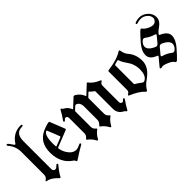

<svg xmlns="http://www.w3.org/2000/svg" viewBox="38 -1404 2110 2110"><g transform="rotate(-45 1093.5 -348.5)"><path d="M17.1 -658.7Q17.1 -668 27.3 -668Q38.6 -668 77.6 -607.9Q83 -599.6 88.1 -599.6Q93.3 -599.6 97.7 -606.9Q163.1 -707 277.3 -707Q295.9 -707 295.9 -696Q295.9 -685.1 277.3 -685.1Q178.2 -685.1 178.2 -561V-129.9Q178.2 -94.7 211.9 -94.7Q224.6 -94.7 247.1 -118.7Q253.4 -125.5 258.3 -125.5Q269.5 -125.5 269.5 -115.2Q269.5 -110.8 263.7 -104Q212.9 -44.4 189 2.9Q185.5 9.8 180.2 9.8Q174.8 9.8 168.5 2.9Q106 -64 49.8 -70.8Q41.5 -71.8 41.5 -77.6Q41.5 -83.5 46.9 -86.4Q79.1 -104 79.1 -142.6V-492.2Q79.1 -582.5 22.5 -645.5Q17.1 -650.9 17.1 -658.7Z M295.9 -267.1Q295.9 -427.2 426.3 -483.9Q494.6 -513.7 525.9 -513.7Q529.3 -513.7 530.8 -510.3L600.1 -335.9Q601.6 -333 601.6 -330.1Q601.6 -323.7 593.3 -320.3L402.8 -244.6Q394 -241.2 394 -234.9Q394 -232.4 394.5 -230Q400.9 -193.4 414.6 -167.5Q459.5 -83.5 522 -83.5Q547.4 -83.5 586.4 -103Q593.3 -106.4 596.2 -106.4Q606.4 -106.4 606.4 -94.7Q606.4 -89.4 597.7 -84.5Q525.4 -43.9 455.6 3.4Q446.3 9.8 440.9 9.8Q435.5 9.8 432.4 -2Q429.2 -13.7 418 -21Q295.9 -100.1 295.9 -267.1ZM388.2 -314Q388.2 -280.8 390.1 -270Q391.1 -265.6 393.8 -265.6Q396.5 -265.6 399.9 -267.1L494.6 -304.7Q501.5 -307.6 501.5 -313.5Q501.5 -315.9 500 -319.3L444.3 -459.5Q442.4 -464.4 439.7 -464.4Q437 -464.4 436 -463.9Q388.2 -445.8 388.2 -314Z M642.1 -404.8Q642.1 -409.2 649.9 -419.9Q687.5 -471.7 708.5 -514.2Q712.9 -522.9 720 -522.9Q727.1 -522.9 731 -514.6Q734.9 -506.3 746.6 -500.5Q788.6 -479.5 808.1 -430.2Q810.1 -425.3 812 -425.3Q814 -425.3 815.9 -427.2L913.1 -518.1Q918.5 -522.9 924.1 -522.9Q929.7 -522.9 935.5 -519.5Q990.2 -489.3 1013.7 -430.2Q1015.6 -425.3 1017.6 -425.3Q1019.5 -425.3 1021.5 -427.2L1119.6 -519Q1124 -522.9 1127.4 -522.9Q1130.9 -522.9 1133.8 -519Q1172.9 -466.8 1244.1 -437.5Q1257.3 -432.1 1257.3 -426.8Q1257.3 -421.4 1246.1 -416Q1224.1 -404.8 1224.1 -376V-128.4Q1224.1 -94.7 1252 -94.7Q1261.7 -94.7 1270 -106.4Q1278.3 -118.2 1287.1 -118.2Q1295.9 -118.2 1295.9 -108.4Q1295.9 -104 1288.1 -93.3Q1251 -41.5 1229.5 1Q1225.1 9.8 1218 9.8Q1210.9 9.8 1207 1.5Q1203.1 -6.8 1191.4 -12.7Q1125 -45.9 1125 -119.6V-387.2Q1125 -394 1120.1 -397.5Q1089.8 -418 1074.2 -437.5Q1072.3 -439.9 1069.6 -439.9Q1066.9 -439.9 1064.5 -437.5L1022.5 -397.9Q1018.6 -394 1018.6 -388.2V-149.9Q1018.6 -115.7 1047.9 -94.7Q1053.2 -90.8 1053.2 -86.7Q1053.2 -82.5 1046.9 -78.1Q1007.8 -51.3 979 1Q974.1 9.8 969 9.8Q963.9 9.8 959 1Q930.2 -51.3 891.1 -78.1Q884.8 -82.5 884.8 -86.2Q884.8 -89.8 890.1 -94.7Q919.4 -123.5 919.4 -149.9V-361.8Q919.4 -410.2 888.7 -432.1Q878.9 -439 869.6 -439Q860.4 -439 852.5 -431.6L816.9 -397.9Q813 -394 813 -388.2V-149.9Q813 -116.2 842.3 -94.7Q847.7 -90.8 847.7 -86.7Q847.7 -82.5 841.3 -78.1Q802.2 -51.3 773.4 1Q768.6 9.8 763.4 9.8Q758.3 9.8 753.4 1Q724.6 -51.3 685.5 -78.1Q679.2 -82.5 679.2 -86.7Q679.2 -90.8 684.6 -94.7Q713.9 -116.2 713.9 -149.9V-384.8Q713.9 -418.5 685.5 -418.5Q675.8 -418.5 667.5 -406.7Q659.2 -395 650.6 -395Q642.1 -395 642.1 -404.8Z M1359.9 -116.2Q1382.3 -128.9 1382.3 -154.8V-441.4Q1382.3 -450.2 1390.1 -451.2Q1535.6 -469.2 1613.3 -519Q1619.1 -522.9 1626 -522.9Q1632.8 -522.9 1634.3 -513.2Q1641.6 -460 1669.9 -427.7Q1728.5 -361.8 1728.5 -261.2Q1728.5 -161.6 1613.8 -82Q1561.5 -45.9 1534.7 0.5Q1529.3 9.8 1523.4 9.8Q1517.6 9.8 1510.3 1.5Q1466.8 -47.9 1357.9 -94.7Q1347.7 -99.1 1347.7 -104.2Q1347.7 -109.4 1359.9 -116.2ZM1481.4 -149.9Q1481.4 -144 1487.3 -141.1Q1513.7 -127.4 1556.2 -94.2Q1564.5 -87.9 1575 -87.9Q1585.4 -87.9 1599.1 -98.1Q1642.6 -129.9 1642.6 -214.8Q1642.6 -299.8 1588.9 -371.1Q1558.1 -413.1 1549.3 -444.3Q1545.4 -458.5 1538.6 -458.5Q1531.7 -458.5 1525.4 -456.1Q1513.2 -451.7 1490.7 -446.8Q1481.4 -444.8 1481.4 -435.5Z M1947.3 -514.2Q1957 -522.9 1964.4 -522.9Q1971.7 -522.9 1979.5 -510.7Q1991.2 -492.7 2026.4 -474.6Q2061.5 -456.5 2088.4 -456.5Q2115.2 -456.5 2130.6 -474.6Q2146 -492.7 2146 -508.8Q2146 -546.9 2112.8 -574.5Q2079.6 -602.1 2039.1 -602.1Q2010.7 -602.1 1985.4 -592.8Q1980.5 -590.8 1974.6 -590.8Q1964.4 -590.8 1964.4 -600.1Q1964.4 -607.9 1976.1 -612.8Q2006.3 -624 2039.1 -624Q2090.3 -624 2134 -585.9Q2177.7 -547.9 2177.7 -490.7Q2177.7 -433.6 2108.4 -387.2Q2083.5 -370.6 2071.8 -356.4L2062.5 -345.2Q2058.6 -340.3 2058.6 -335.9Q2058.6 -331.5 2066.4 -328.1Q2153.8 -290 2153.8 -228.3Q2153.8 -166.5 2091.3 -95Q2028.8 -23.4 2001.5 1Q1991.7 9.8 1984.1 9.8Q1976.6 9.8 1968.8 -2.4Q1956.5 -22.5 1923.3 -38.1Q1870.6 -63.5 1843.8 -63.5Q1836.4 -63.5 1830.6 -61.3Q1824.7 -59.1 1819.1 -59.1Q1813.5 -59.1 1809.6 -62Q1805.7 -64.9 1805.7 -68.4Q1805.7 -71.8 1809.6 -76.7L1885.7 -168Q1889.6 -172.9 1889.6 -177.5Q1889.6 -182.1 1881.8 -185.1Q1794.9 -217.8 1794.9 -282Q1794.9 -346.2 1857.4 -418Q1919.9 -489.7 1947.3 -514.2ZM1853.5 -354Q1853.5 -305.7 1932.6 -269.5Q1943.4 -264.6 1955.1 -264.6Q1966.8 -264.6 1977.5 -277.3L2034.2 -345.7Q2041 -353 2041 -358.9Q2041 -364.7 2030.3 -368.2Q1970.7 -385.3 1928.7 -418.9Q1918.9 -426.8 1909.2 -426.8Q1893.1 -426.8 1873.3 -402.8Q1853.5 -378.9 1853.5 -354ZM1918.5 -145Q1978 -127.9 2019.5 -94.2Q2029.3 -86.4 2039.1 -86.4Q2055.2 -86.4 2075.2 -110.4Q2095.2 -134.3 2095.2 -159.2Q2095.2 -205.6 2016.1 -243.7Q2005.4 -248.5 1993.7 -248.5Q1981.9 -248.5 1971.2 -235.8L1914.1 -167.5Q1907.7 -160.2 1907.7 -154.1Q1907.7 -147.9 1918.5 -145Z"/></g></svg>

Font: UnifrakturMaguntia21
Style: Book
Weight: 400
Designer: j. 'mach' wust, Gerrit Ansmann, Georg Duffner, based on a font by Peter Wiegel, original typeface by Carl Albert Fahrenw
Version: Version 2017-03-19